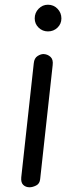

<svg xmlns="http://www.w3.org/2000/svg" viewBox="-20 -792 337 813"><path d="M105 1Q89 1 78.5 -9Q68 -19 70 -41L123 -524Q125 -546 139.5 -555Q154 -564 166 -563Q182 -562 194 -551Q206 -540 203 -516L150 -33Q148 -14 133 -6.5Q118 1 105 1ZM183 -659Q160 -659 143.5 -675Q127 -691 127 -714Q127 -738 143.5 -755Q160 -772 183 -772Q207 -772 223.5 -755Q240 -738 240 -714Q240 -691 223.5 -675Q207 -659 183 -659Z"/></svg>

Font: Edu SA Beginner Medium
Style: Regular
Weight: 500
Version: Version 1.003